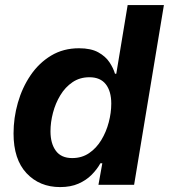

<svg xmlns="http://www.w3.org/2000/svg" viewBox="-20 -748 683 777"><path d="M223.4 9.1Q140.1 9.1 87.4 -47Q34.8 -103.1 34.8 -207.8Q34.8 -270.9 52.3 -332.2Q69.8 -393.4 103.7 -443.4Q137.6 -493.3 186.9 -523Q236.2 -552.7 299.7 -552.7Q348.1 -552.7 377.8 -536.2Q407.5 -519.7 423.2 -495.7Q439 -471.7 445.3 -449.7H450.6L496.6 -727.5H643.3L522.7 0H378.4L394.1 -87.4H386.4Q372.6 -62.6 350.8 -40.6Q328.9 -18.5 297.4 -4.7Q266 9.1 223.4 9.1ZM272.2 -108.3Q311.2 -108.3 340.7 -128.4Q370.2 -148.5 390.1 -181.5Q410 -214.4 420.1 -253.1Q430.3 -291.7 430.3 -328.9Q430.3 -378.6 408.2 -407Q386.1 -435.4 341.9 -435.4Q302.8 -435.4 273.4 -415.3Q243.9 -395.3 224.2 -362.6Q204.4 -330 194.4 -291.6Q184.3 -253.3 184.3 -216.4Q184.3 -167.4 206 -137.8Q227.6 -108.3 272.2 -108.3Z"/></svg>

Font: Adwaita Sans
Style: Italic
Weight: 400
Italic angle: -9.39999°
Designer: Rasmus Andersson
Foundry: rsms
Version: Version 4.001;git-9221beed3